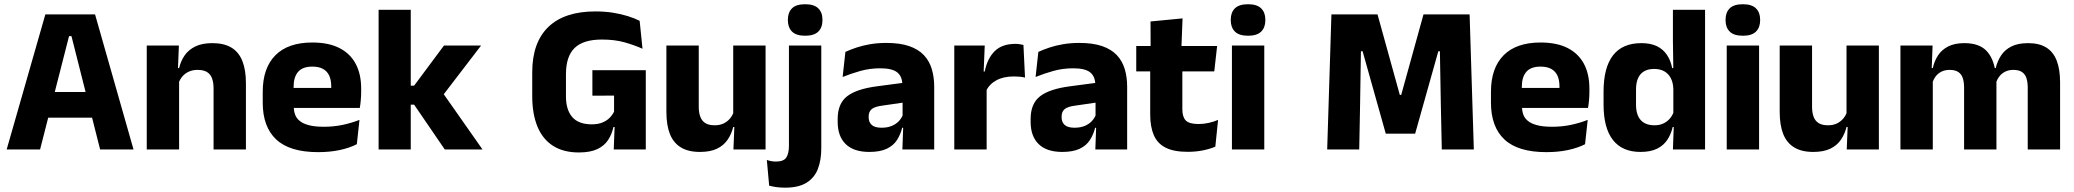

<svg xmlns="http://www.w3.org/2000/svg" viewBox="-20 -707 9810 908"><path d="M11.5 0 194.5 -639H429.5L611.5 0H453.5L318 -536H306.5L169.5 0ZM167 -150.5V-272H455V-150.5Z M990 0V-289Q990 -316 983 -335.8Q976 -355.5 959.5 -366Q943 -376.5 914.5 -376.5Q891 -376.5 873 -368.2Q855 -360 842.8 -345.8Q830.5 -331.5 824.5 -313.5L801 -385H827Q835 -418.5 853.2 -445Q871.5 -471.5 903.5 -487.2Q935.5 -503 984.5 -503Q1039.5 -503 1074.5 -481.8Q1109.5 -460.5 1126.2 -418.5Q1143 -376.5 1143 -313.5V0ZM674 0V-491.5H826L821 -368.5L827 -354V0Z M1484.5 12.5Q1350.5 12.5 1286.5 -47.2Q1222.5 -107 1222.5 -221.5V-272.5Q1222.5 -385.5 1282.5 -445.8Q1342.5 -506 1457 -506Q1534 -506 1585.2 -479.8Q1636.5 -453.5 1662.2 -405Q1688 -356.5 1688 -288.5V-272Q1688 -253 1686.2 -233.2Q1684.5 -213.5 1681.5 -196.5H1543.5Q1545.5 -225.5 1546 -251.2Q1546.5 -277 1546.5 -298Q1546.5 -328.5 1537 -349.2Q1527.5 -370 1507.8 -381Q1488 -392 1457 -392Q1411 -392 1389.8 -367.2Q1368.5 -342.5 1368.5 -297V-252L1369.5 -235.5V-200.5Q1369.5 -181.5 1375.8 -164.5Q1382 -147.5 1397.8 -134.8Q1413.5 -122 1441.2 -114.8Q1469 -107.5 1512 -107.5Q1557.5 -107.5 1599.5 -116.2Q1641.5 -125 1680 -140L1667.5 -25Q1633.5 -7.5 1587 2.5Q1540.5 12.5 1484.5 12.5ZM1303.5 -196.5V-291H1650.5V-196.5Z M2083.5 0 1938.5 -212H1898.5V-302H1938.5L2079.5 -491.5H2255L2068 -247.5V-276.5L2262 0ZM1770.5 0V-660.5H1922.5V0Z M2717.5 14Q2644.5 14 2595.2 -17.5Q2546 -49 2521.5 -108.8Q2497 -168.5 2497 -252.5V-365Q2497 -506 2573.2 -579.5Q2649.5 -653 2796 -653Q2841 -653 2879.5 -646.8Q2918 -640.5 2949.8 -630.5Q2981.5 -620.5 3005 -608.5L3018.5 -476.5Q2980.5 -493.5 2933.8 -506.8Q2887 -520 2826.5 -520Q2738.5 -520 2697.5 -480.2Q2656.5 -440.5 2656.5 -356V-251Q2656.5 -188 2686.2 -153.5Q2716 -119 2779 -119Q2807 -119 2827.8 -127.2Q2848.5 -135.5 2862.2 -149Q2876 -162.5 2884 -179V-301L2904.5 -255L2781.5 -254.5V-375H3034V-106.5H2881Q2873.5 -72 2855.8 -44.8Q2838 -17.5 2804.8 -1.8Q2771.5 14 2717.5 14ZM2887.5 -131.5H3034V0H2882.5Z M3284.5 -491.5V-202.5Q3284.5 -175.5 3291.5 -155.8Q3298.5 -136 3315 -125.2Q3331.5 -114.5 3360 -114.5Q3384 -114.5 3401.8 -123Q3419.5 -131.5 3431.8 -146Q3444 -160.5 3450 -178L3473.5 -106.5H3447.5Q3439.5 -73.5 3421.2 -46.5Q3403 -19.5 3371.2 -4Q3339.5 11.5 3290 11.5Q3235.5 11.5 3200.2 -9.8Q3165 -31 3148.2 -73Q3131.5 -115 3131.5 -178V-491.5ZM3600.5 -491.5V0H3448.5L3453.5 -123L3447.5 -137V-491.5Z M3711 -82V-491.5H3864V-82ZM3787.5 -538Q3745 -538 3725.5 -557.8Q3706 -577.5 3706 -611V-614.5Q3706 -648 3725.5 -667.5Q3745 -687 3787.5 -687Q3830 -687 3849.8 -667.5Q3869.5 -648 3869.5 -614.5V-611Q3869.5 -577 3849.8 -557.5Q3830 -538 3787.5 -538ZM3693 180.5Q3670.5 180.5 3651.2 177.8Q3632 175 3617.5 171L3606.5 49.5Q3616.5 53 3627.2 55Q3638 57 3649.5 57Q3686.5 57 3698.8 37.5Q3711 18 3711 -16.5V-111.5H3864V-6Q3864 50.5 3847.8 92.2Q3831.5 134 3794 157.2Q3756.5 180.5 3693 180.5Z M4247.5 0 4252 -123 4248.5 -130.5V-284L4247.5 -304Q4247.5 -345 4223.5 -364.5Q4199.5 -384 4143 -384Q4093.5 -384 4049 -371.5Q4004.5 -359 3965 -343L3978 -461.5Q4001.5 -472.5 4030.8 -482.2Q4060 -492 4095.5 -498Q4131 -504 4171.5 -504Q4236 -504 4279.5 -489Q4323 -474 4349 -446.5Q4375 -419 4386.5 -380.8Q4398 -342.5 4398 -296.5V0ZM4091 11.5Q4017.5 11.5 3979.5 -25.5Q3941.5 -62.5 3941.5 -131V-144.5Q3941.5 -217 3986.2 -251.8Q4031 -286.5 4128.5 -299L4260.5 -316.5L4269.5 -224.5L4152.5 -207.5Q4117 -203 4102.5 -191Q4088 -179 4088 -155.5V-152Q4088 -129.5 4102.5 -116.2Q4117 -103 4149 -103Q4177 -103 4197.2 -111.5Q4217.5 -120 4230.5 -133.8Q4243.5 -147.5 4250 -164.5L4271.5 -102.5H4246.5Q4238.5 -70.5 4221.8 -44.5Q4205 -18.5 4173.5 -3.5Q4142 11.5 4091 11.5Z M4643 -276 4601 -369H4637Q4649 -430 4683.8 -464.8Q4718.5 -499.5 4782 -499.5Q4793 -499.5 4802.2 -498Q4811.5 -496.5 4820 -494.5L4827.5 -340Q4817 -343 4803 -344.2Q4789 -345.5 4774.5 -345.5Q4725.5 -345.5 4692 -327.2Q4658.5 -309 4643 -276ZM4493 0V-491.5H4637L4630.5 -334.5L4646 -332.5V0Z M5160 0 5164.5 -123 5161 -130.5V-284L5160 -304Q5160 -345 5136 -364.5Q5112 -384 5055.5 -384Q5006 -384 4961.5 -371.5Q4917 -359 4877.5 -343L4890.5 -461.5Q4914 -472.5 4943.2 -482.2Q4972.5 -492 5008 -498Q5043.5 -504 5084 -504Q5148.5 -504 5192 -489Q5235.5 -474 5261.5 -446.5Q5287.5 -419 5299 -380.8Q5310.5 -342.5 5310.5 -296.5V0ZM5003.5 11.5Q4930 11.5 4892 -25.5Q4854 -62.5 4854 -131V-144.5Q4854 -217 4898.8 -251.8Q4943.5 -286.5 5041 -299L5173 -316.5L5182 -224.5L5065 -207.5Q5029.5 -203 5015 -191Q5000.5 -179 5000.5 -155.5V-152Q5000.5 -129.5 5015 -116.2Q5029.5 -103 5061.5 -103Q5089.5 -103 5109.8 -111.5Q5130 -120 5143 -133.8Q5156 -147.5 5162.5 -164.5L5184 -102.5H5159Q5151 -70.5 5134.2 -44.5Q5117.5 -18.5 5086 -3.5Q5054.5 11.5 5003.5 11.5Z M5596.5 11Q5531 11 5492.2 -8.8Q5453.5 -28.5 5436.5 -68Q5419.5 -107.5 5419.5 -165.5V-440H5571.5V-190Q5571.5 -154 5587.8 -137.2Q5604 -120.5 5648.5 -120.5Q5673 -120.5 5697 -126Q5721 -131.5 5740.5 -140L5727.5 -13.5Q5702 -2.5 5668.8 4.2Q5635.5 11 5596.5 11ZM5353.5 -369.5V-489.5H5736L5722.5 -369.5ZM5421.5 -478.5 5421 -605.5 5572.5 -620 5567 -478.5Z M5806 0V-491.5H5959V0ZM5882.5 -538Q5839.5 -538 5820 -557.8Q5800.5 -577.5 5800.5 -611V-614.5Q5800.5 -648 5820 -667.5Q5839.5 -687 5882.5 -687Q5924.5 -687 5944.2 -667.5Q5964 -648 5964 -614.5V-611Q5964 -577 5944.2 -557.5Q5924.5 -538 5882.5 -538Z M6256.5 0 6276.5 -639H6494.5L6600 -258H6606.5L6712 -639H6930L6950 0H6798.5L6794 -209.5L6789.5 -464.5H6782L6672.5 -75H6533.5L6424 -464.5H6416L6412 -209L6408 0Z M7293 12.5Q7159 12.5 7095 -47.2Q7031 -107 7031 -221.5V-272.5Q7031 -385.5 7091 -445.8Q7151 -506 7265.5 -506Q7342.5 -506 7393.8 -479.8Q7445 -453.5 7470.8 -405Q7496.5 -356.5 7496.5 -288.5V-272Q7496.5 -253 7494.8 -233.2Q7493 -213.5 7490 -196.5H7352Q7354 -225.5 7354.5 -251.2Q7355 -277 7355 -298Q7355 -328.5 7345.5 -349.2Q7336 -370 7316.2 -381Q7296.5 -392 7265.5 -392Q7219.5 -392 7198.2 -367.2Q7177 -342.5 7177 -297V-252L7178 -235.5V-200.5Q7178 -181.5 7184.2 -164.5Q7190.5 -147.5 7206.2 -134.8Q7222 -122 7249.8 -114.8Q7277.5 -107.5 7320.5 -107.5Q7366 -107.5 7408 -116.2Q7450 -125 7488.5 -140L7476 -25Q7442 -7.5 7395.5 2.5Q7349 12.5 7293 12.5ZM7112 -196.5V-291H7459V-196.5Z M7738 11.5Q7652 11.5 7607.8 -45Q7563.5 -101.5 7563.5 -213V-273.5Q7563.5 -387 7608 -445Q7652.5 -503 7742.5 -503Q7786.5 -503 7816 -488.5Q7845.5 -474 7863.2 -447.5Q7881 -421 7888 -385H7929.5L7893.5 -286Q7892.5 -316.5 7881.5 -337.5Q7870.5 -358.5 7850.8 -369.8Q7831 -381 7803 -381Q7761 -381 7739 -356.5Q7717 -332 7717 -283V-212.5Q7717 -164 7739.2 -139.2Q7761.5 -114.5 7805 -114.5Q7828 -114.5 7846.2 -123Q7864.5 -131.5 7877.2 -146.5Q7890 -161.5 7896 -180.5L7933.5 -106.5H7890.5Q7883 -73.5 7865.5 -46.5Q7848 -19.5 7817 -4Q7786 11.5 7738 11.5ZM7891.5 0 7896 -124.5 7893.5 -150.5V-349.5V-371L7891.5 -513.5V-660.5H8043.5V0Z M8146 0V-491.5H8299V0ZM8222.5 -538Q8179.5 -538 8160 -557.8Q8140.5 -577.5 8140.5 -611V-614.5Q8140.5 -648 8160 -667.5Q8179.5 -687 8222.5 -687Q8264.5 -687 8284.2 -667.5Q8304 -648 8304 -614.5V-611Q8304 -577 8284.2 -557.5Q8264.5 -538 8222.5 -538Z M8549.5 -491.5V-202.5Q8549.5 -175.5 8556.5 -155.8Q8563.5 -136 8580 -125.2Q8596.5 -114.5 8625 -114.5Q8649 -114.5 8666.8 -123Q8684.5 -131.5 8696.8 -146Q8709 -160.5 8715 -178L8738.5 -106.5H8712.5Q8704.5 -73.5 8686.2 -46.5Q8668 -19.5 8636.2 -4Q8604.5 11.5 8555 11.5Q8500.5 11.5 8465.2 -9.8Q8430 -31 8413.2 -73Q8396.5 -115 8396.5 -178V-491.5ZM8865.5 -491.5V0H8713.5L8718.5 -123L8712.5 -137V-491.5Z M9569.5 0V-293Q9569.5 -319 9563.2 -337.8Q9557 -356.5 9542.2 -366.5Q9527.5 -376.5 9501.5 -376.5Q9479.5 -376.5 9463 -368.2Q9446.5 -360 9435.5 -345.8Q9424.5 -331.5 9419 -313.5L9404.5 -385H9418Q9426 -418 9443.5 -444.8Q9461 -471.5 9492 -487.2Q9523 -503 9571.5 -503Q9624 -503 9657.2 -482.2Q9690.5 -461.5 9706.5 -420.2Q9722.5 -379 9722.5 -317.5V0ZM8967.5 0V-491.5H9119.5L9114.5 -359L9120.5 -354V0ZM9268.5 0V-293Q9268.5 -319 9262.2 -337.8Q9256 -356.5 9241 -366.5Q9226 -376.5 9200.5 -376.5Q9178 -376.5 9161.5 -368.2Q9145 -360 9134.2 -345.8Q9123.5 -331.5 9118 -313.5L9094.5 -385H9120.5Q9128 -418.5 9145.2 -445Q9162.5 -471.5 9193 -487.2Q9223.5 -503 9270 -503Q9338.5 -503 9373.2 -467.8Q9408 -432.5 9417 -365.5Q9418.5 -355.5 9420 -341Q9421.5 -326.5 9421.5 -315V0Z"/></svg>

Font: Anek Gujarati Medium
Style: Bold
Weight: 700
Version: Version 1.003